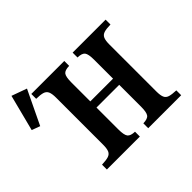

<svg xmlns="http://www.w3.org/2000/svg" viewBox="-182 -1107 1365 1365"><g transform="rotate(-45 500.0 -425.0)"><path d="M190.4 -808.6 67.9 -553.2 5.4 -576.2 75.7 -850.1ZM516.6 -759.8V-710.9Q472.2 -710 458.3 -691.2Q444.3 -672.4 444.3 -616.2V-425.8H672.9V-616.2Q672.9 -672.9 658.7 -691.4Q644.5 -710 600.6 -710.9V-759.8H932.1V-710.9Q890.1 -710.4 866.9 -703.1Q843.8 -695.8 835 -675.5Q826.2 -655.3 826.2 -616.2V-144Q826.2 -104 835 -84Q843.8 -64 866.9 -57.1Q890.1 -50.3 932.1 -48.8V0H600.6V-48.8Q645 -49.8 658.9 -69.1Q672.9 -88.4 672.9 -144V-363.8H444.3V-144Q444.3 -87.9 458.7 -68.8Q473.1 -49.8 516.6 -48.8V0H185.1V-48.8Q228.5 -50.3 251.2 -57.6Q273.9 -64.9 282.5 -85Q291 -105 291 -144V-616.2Q291 -655.8 282.2 -676Q273.4 -696.3 250.5 -703.4Q227.5 -710.4 185.1 -710.9V-759.8Z"/></g></svg>

Font: BIZ UDPMincho
Style: Bold
Weight: 700
Designer: TypeBank Co., Ltd.
Foundry: Morisawa Inc.
Version: Version 1.06